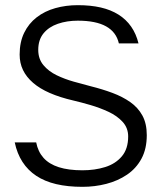

<svg xmlns="http://www.w3.org/2000/svg" viewBox="-20 -710 614 743"><path d="M299 13Q242 13 197.5 2.5Q153 -8 120.5 -29.5Q88 -51 67 -83.5Q46 -116 37 -159H120Q127 -123 148.5 -99Q170 -75 207.5 -63Q245 -51 299 -51Q347 -51 387 -63.5Q427 -76 451.5 -105Q476 -134 476 -182Q476 -215 454.5 -238.5Q433 -262 399.5 -277.5Q366 -293 330 -303.5Q294 -314 264 -321Q212 -333 173 -350Q134 -367 108 -389.5Q82 -412 69 -439Q56 -466 56 -499Q56 -547 73.5 -583Q91 -619 122 -643Q153 -667 194 -678.5Q235 -690 281 -690Q331 -690 370 -681Q409 -672 438.5 -653.5Q468 -635 487.5 -607Q507 -579 516 -542H440Q430 -586 390.5 -608Q351 -630 281 -630Q239 -630 204 -618Q169 -606 148.5 -581Q128 -556 128 -517Q128 -482 148 -458Q168 -434 199 -419Q230 -404 265.5 -394Q301 -384 332 -376Q376 -365 415 -350.5Q454 -336 484 -315Q514 -294 531 -263Q548 -232 548 -187Q548 -134 527.5 -96Q507 -58 471.5 -34Q436 -10 391.5 1.5Q347 13 299 13Z"/></svg>

Font: Teachers
Style: Regular
Weight: 400
Designer: Alfredo Marco Pradil, Chank Diesel
Version: Version 1.001